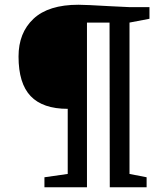

<svg xmlns="http://www.w3.org/2000/svg" viewBox="-20 -788 697 808"><path d="M442 -762 525 -758H609V-709L525 -693V-56L597 -42V0H442L441 -693H346V0H167V-42L265 -56V-330Q160 -330 109 -383.5Q58 -437 58 -550Q58 -650 121 -709Q184 -768 310 -768Q340 -768 442 -762Z"/></svg>

Font: Martel DemiBold
Style: Regular
Weight: 600
Designer: Dan Reynolds
Foundry: Dan Reynolds
Version: Version 1.001; ttfautohint (v1.1) -l 5 -r 5 -G 72 -x 0 -D la